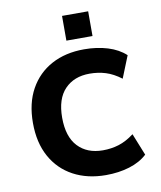

<svg xmlns="http://www.w3.org/2000/svg" viewBox="-99 -1004 919 1093"><g transform="rotate(-10 360.5 -457.0)"><path d="M425 11Q318 11 237 -32.5Q156 -76 111 -157.5Q66 -239 66 -353Q66 -467 111 -548Q156 -629 236.5 -672.5Q317 -716 425 -716Q499 -716 561 -697Q623 -678 664 -640L613 -513Q568 -547 524.5 -560.5Q481 -574 432 -574Q342 -574 288.5 -518.5Q235 -463 235 -354Q235 -244 288 -187.5Q341 -131 432 -131Q481 -131 524.5 -144.5Q568 -158 613 -192L664 -65Q623 -27 561 -8Q499 11 425 11ZM335 -782V-925H486V-782Z"/></g></svg>

Font: Nunito Sans 7pt ExtraBold
Style: Regular
Weight: 800
Designer: Vernon Adams
Foundry: Vernon Adams
Version: Version 3.101;gftools[0.9.27]